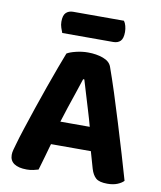

<svg xmlns="http://www.w3.org/2000/svg" viewBox="-89 -872 797 953"><g transform="rotate(10 309.5 -395.5)"><path d="M315 -480H309Q299 -448 285.5 -409Q272 -370 258 -327.5Q244 -285 231 -243L213 -153Q207 -134 201.5 -113Q196 -92 190 -72Q184 -52 179 -34Q174 -16 169 0Q158 3 144 6.5Q130 10 111 10Q69 10 47 -5Q25 -20 25 -49Q25 -61 28.5 -74Q32 -87 37 -104Q46 -137 62.5 -187Q79 -237 98.5 -295.5Q118 -354 138.5 -411Q159 -468 176.5 -516Q194 -564 205 -591Q219 -600 249.5 -607.5Q280 -615 310 -615Q353 -615 387 -602.5Q421 -590 430 -563Q449 -510 471.5 -440.5Q494 -371 517 -295Q540 -219 561.5 -147.5Q583 -76 599 -19Q588 -7 567 1.5Q546 10 517 10Q476 10 459 -5Q442 -20 433 -50L401 -162L384 -247Q372 -292 359 -334Q346 -376 335 -413.5Q324 -451 315 -480ZM146 -135 205 -253H439L459 -135ZM424 -688H167Q163 -698 158 -712.5Q153 -727 153 -743Q153 -775 166.5 -788Q180 -801 202 -801H458Q465 -792 469 -777Q473 -762 473 -747Q473 -714 460 -701Q447 -688 424 -688Z"/></g></svg>

Font: Baloo Bhaijaan 2
Style: Bold
Weight: 700
Designer: Sanskriti Dholi, Noopur Datye and Ek Type
Foundry: Ek Type
Version: Version 1.701